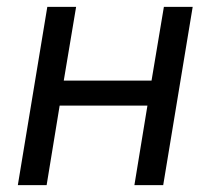

<svg xmlns="http://www.w3.org/2000/svg" viewBox="-20 -540 640 560"><path d="M32 0 118 -520H202L166 -305H422L458 -520H542L456 0H372L410 -232H154L116 0Z"/></svg>

Font: Iosevka Extended
Style: Italic
Weight: 400
Width: 7
Italic angle: -9°
Monospace: yes
Designer: Belleve Invis
Foundry: Belleve Invis
Version: Version 32.5.0; ttfautohint (v1.8.4)